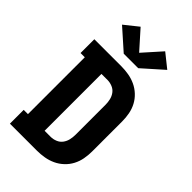

<svg xmlns="http://www.w3.org/2000/svg" viewBox="-291 -1086 1182 1182"><g transform="rotate(45 300.0 -495.5)"><path d="M46 0V-120H83V-615H46V-735H281Q313 -735 345 -729.5Q377 -724 406 -710.5Q435 -697 459 -674.5Q483 -652 498 -623.5Q513 -595 519 -563Q525 -531 525 -499V-237Q525 -204 519 -172Q513 -140 498 -111.5Q483 -83 459 -60.5Q435 -38 406 -24.5Q377 -11 345 -5.5Q313 0 281 0ZM228 -120H281Q302 -120 323 -128.5Q344 -137 357 -154.5Q370 -172 375 -193.5Q380 -215 380 -237V-499Q380 -520 375 -541.5Q370 -563 357 -580.5Q344 -598 323 -606.5Q302 -615 281 -615H228ZM237 -800 103 -919 193 -991 300 -871 407 -991 497 -919 363 -800Z"/></g></svg>

Font: Iosevka Slab Heavy Extended
Style: Regular
Weight: 900
Width: 7
Monospace: yes
Designer: Belleve Invis
Foundry: Belleve Invis
Version: Version 11.1.0; ttfautohint (v1.8.3)